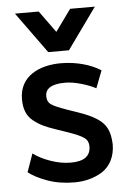

<svg xmlns="http://www.w3.org/2000/svg" viewBox="-54 -787 589 839"><g transform="rotate(-5 241.0 -367.5)"><path d="M239.3 11.2C284.2 11.2 325.2 0.5 360.8 -21.5C396.5 -44.4 419.4 -85.9 419.4 -140.6C417 -197.8 401.4 -229 364.3 -253.4C351.6 -261.7 339.4 -268.6 327.1 -273.9C314.9 -279.3 299.8 -285.6 280.8 -292L255.4 -300.8C240.7 -306.2 232.9 -308.6 231.4 -309.1C196.8 -321.3 173.8 -331.5 163.6 -339.4C153.3 -347.2 148.4 -358.9 148.4 -374.5C148.4 -409.2 177.2 -426.3 234.9 -426.3C256.8 -426.3 280.8 -422.4 305.7 -415C331.1 -407.7 352.5 -399.4 369.6 -390.1L398.9 -466.3C356 -494.1 292 -512.7 224.1 -512.7C130.9 -512.7 41.5 -472.7 41.5 -370.6C41.5 -327.6 53.7 -296.9 80.6 -275.4C107.4 -253.9 131.3 -242.7 175.8 -227.5L222.7 -211.4C261.7 -198.2 287.1 -187 299.3 -177.7C311.5 -168.9 317.4 -156.2 317.4 -140.1C317.4 -97.7 288.6 -76.2 230.5 -76.2C201.7 -76.2 171.9 -81.5 141.6 -92.3C111.3 -103 86.4 -115.7 66.4 -130.9L38.1 -50.8C58.1 -34.7 85.9 -20.5 121.1 -7.8C156.2 4.9 195.8 11.2 239.3 11.2ZM264.6 -565.9 394 -746.1H285.6L216.8 -650.9L147.9 -746.1H43.5L173.8 -565.9Z"/></g></svg>

Font: Ride SemiBold
Style: Regular
Weight: 600
Version: Version 3.000